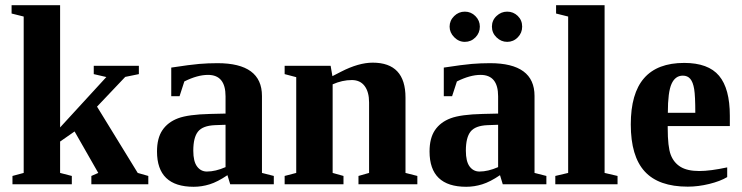

<svg xmlns="http://www.w3.org/2000/svg" viewBox="-20 -714 2874 744"><path d="M212.9 -220.2 392.1 -415.5 343.3 -426.8V-459H518.1V-426.8L465.3 -416L356 -300.8L513.7 -43.9L554.7 -32.2V0H334V-32.2L360.8 -43.9L269 -204.6L212.9 -165.5V-43.9L258.3 -32.2V0H28.3V-32.2L71.8 -43.9V-649.9L24.9 -661.6V-693.8H212.9Z M822.8 -469.2Q995.1 -469.2 995.1 -342.3V-43.9L1041 -32.2V0H872.1L861.3 -35.2Q823.2 -9.3 792.5 0.2Q761.7 9.8 730.5 9.8Q588.4 9.8 588.4 -127Q588.4 -178.7 609.4 -209.7Q630.4 -240.7 669.9 -255.6Q709.5 -270.5 794.4 -272.5L854 -273.9V-340.8Q854 -423.8 786.1 -423.8Q745.1 -423.8 694.3 -398.4L675.8 -341.3H643.6V-452.1Q717.3 -463.4 752 -466.3Q786.6 -469.2 822.8 -469.2ZM854 -230.5 813 -229Q765.6 -227.1 747.3 -204.1Q729 -181.2 729 -129.9Q729 -88.4 743.7 -68.8Q758.3 -49.3 781.7 -49.3Q814.9 -49.3 854 -66.4Z M1268.1 -418.9 1301.3 -436Q1369.6 -471.2 1424.3 -471.2Q1551.3 -471.2 1551.3 -335.9V-43.9L1597.2 -32.2V0H1369.1V-32.2L1410.2 -43.9V-316.9Q1410.2 -357.9 1392.8 -380.9Q1375.5 -403.8 1343.3 -403.8Q1306.2 -403.8 1269 -387.2V-43.9L1311 -32.2V0H1083V-32.2L1127.9 -43.9V-415L1083 -426.8V-459H1261.2Z M1878.9 -469.2Q2051.3 -469.2 2051.3 -342.3V-43.9L2097.2 -32.2V0H1928.2L1917.5 -35.2Q1879.4 -9.3 1848.6 0.2Q1817.9 9.8 1786.6 9.8Q1644.5 9.8 1644.5 -127Q1644.5 -178.7 1665.5 -209.7Q1686.5 -240.7 1726.1 -255.6Q1765.6 -270.5 1850.6 -272.5L1910.2 -273.9V-340.8Q1910.2 -423.8 1842.3 -423.8Q1801.3 -423.8 1750.5 -398.4L1731.9 -341.3H1699.7V-452.1Q1773.4 -463.4 1808.1 -466.3Q1842.8 -469.2 1878.9 -469.2ZM1910.2 -230.5 1869.1 -229Q1821.8 -227.1 1803.5 -204.1Q1785.2 -181.2 1785.2 -129.9Q1785.2 -88.4 1799.8 -68.8Q1814.5 -49.3 1837.9 -49.3Q1871.1 -49.3 1910.2 -66.4ZM1945.3 -551.8Q1921.9 -551.8 1904.1 -569.1Q1886.2 -586.4 1886.2 -610.8Q1886.2 -635.3 1904.1 -652.1Q1921.9 -668.9 1945.3 -668.9Q1969.2 -668.9 1986.3 -652.3Q2003.4 -635.7 2003.4 -610.8Q2003.4 -586.4 1986.3 -569.1Q1969.2 -551.8 1945.3 -551.8ZM1781.2 -551.8Q1757.8 -551.8 1740 -569.8Q1722.2 -587.9 1722.2 -610.8Q1722.2 -634.3 1739.7 -651.6Q1757.3 -668.9 1781.2 -668.9Q1805.2 -668.9 1822.3 -651.6Q1839.4 -634.3 1839.4 -610.8Q1839.4 -586.4 1822.3 -569.1Q1805.2 -551.8 1781.2 -551.8Z M2322.8 -43.9 2373 -32.2V0H2131.8V-32.2L2181.6 -43.9V-649.9L2134.8 -661.6V-693.8H2322.8Z M2631.3 -470.2Q2724.6 -470.2 2766.4 -420.4Q2808.1 -370.6 2808.1 -265.6V-225.6H2567.4V-217.8Q2567.4 -145 2579.1 -114.3Q2590.8 -83.5 2617.2 -67.4Q2643.6 -51.3 2689.5 -51.3Q2732.4 -51.3 2797.9 -65.4V-27.8Q2771 -11.7 2728.3 -1.2Q2685.5 9.3 2645 9.3Q2532.2 9.3 2478.3 -49.6Q2424.3 -108.4 2424.3 -231.9Q2424.3 -352.1 2475.8 -411.1Q2527.3 -470.2 2631.3 -470.2ZM2626 -420.9Q2596.7 -420.9 2582.3 -389.2Q2567.9 -357.4 2567.9 -276.9H2674.3Q2674.3 -342.3 2669.9 -368.9Q2665.5 -395.5 2655 -408.2Q2644.5 -420.9 2626 -420.9Z"/></svg>

Font: Liberation Serif
Style: Bold
Weight: 700
Designer: Steve Matteson
Foundry: Ascender Corporation
Version: Version 2.1.5